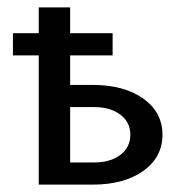

<svg xmlns="http://www.w3.org/2000/svg" viewBox="-20 -500 485 520"><path d="M170 -60H235Q279 -60 306 -80.5Q333 -101 333 -135Q333 -169 306 -189.5Q279 -210 235 -210H170ZM85 -410V-480H170V-410H285V-350H170V-270H231Q316 -270 368 -233Q420 -196 420 -135Q420 -74 368 -37Q316 0 231 0H85V-350H15V-410Z"/></svg>

Font: Glametrix
Style: Bold
Weight: 700
Designer: gluk
Foundry: gluk
Version: Version 0.40